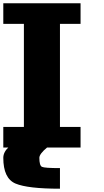

<svg xmlns="http://www.w3.org/2000/svg" viewBox="-20 -895 634 1165"><path d="M468.8 -875V-750H343.8V-125H468.8V0H0V-125H125V-750H0V-875ZM0 62.5Q0 -7.8 136.7 -62.5Q218.8 -101.6 218.8 -125H343.8Q343.8 -54.7 265.6 0Q218.8 39.1 218.8 62.5Q218.8 109.4 234.4 117.2Q250 125 343.8 125V250Q148.4 250 74.2 218.8Q0 187.5 0 62.5Z"/></svg>

Font: CraftyPE
Style: Regular
Weight: 400
Designer: Erek Butcher
Foundry: Haunted Coop
Version: Version 0.018;April 4, 2024;FontCreator 15.0.0.2962 64-bit